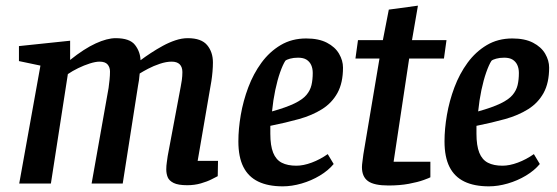

<svg xmlns="http://www.w3.org/2000/svg" viewBox="-20 -649 1969 679"><path d="M642 6Q610 6 594 -2Q578 -10 573 -22.5Q568 -35 568 -50Q568 -63 570 -75.5Q572 -88 573 -97L619 -342Q621 -351 623 -365.5Q625 -380 625 -394Q625 -412 615.5 -421.5Q606 -431 587 -431Q568 -431 545.5 -423.5Q523 -416 504 -406Q485 -396 474 -389Q473 -376 471.5 -365.5Q470 -355 468 -345L414 0H304L364 -338Q366 -352 367.5 -367.5Q369 -383 369 -396Q369 -411 360.5 -421Q352 -431 332 -431Q318 -431 297.5 -424.5Q277 -418 256.5 -408Q236 -398 220 -387L160 0H48L123 -417L47 -433V-486L228 -505V-437Q278 -477 318.5 -495.5Q359 -514 389 -514Q439 -514 457.5 -490Q476 -466 477 -436Q493 -448 513.5 -461.5Q534 -475 556 -487Q578 -499 600.5 -506.5Q623 -514 644 -514Q692 -514 712.5 -489.5Q733 -465 733 -428Q733 -413 731.5 -395.5Q730 -378 727.5 -362Q725 -346 723 -336L679 -80H751L750 -26Q744 -23 728.5 -15Q713 -7 690.5 -0.5Q668 6 642 6Z M980 10Q928 10 893 -7Q858 -24 840.5 -59Q823 -94 823 -149Q823 -193 831.5 -242.5Q840 -292 858 -340Q876 -388 904.5 -427Q933 -466 972.5 -489.5Q1012 -513 1063 -513Q1107 -513 1136 -498Q1165 -483 1179 -459Q1193 -435 1193 -410Q1193 -356 1173.5 -320.5Q1154 -285 1119 -263Q1084 -241 1037.5 -228Q991 -215 936 -204V-176Q936 -134 946 -109Q956 -84 976.5 -73.5Q997 -63 1028 -63Q1053 -63 1082.5 -74Q1112 -85 1139 -104L1160 -69Q1141 -46 1111 -28Q1081 -10 1046.5 0Q1012 10 980 10ZM942 -255Q992 -269 1021 -283Q1050 -297 1063.5 -313Q1077 -329 1081.5 -348Q1086 -367 1086 -391Q1086 -407 1080.5 -419Q1075 -431 1064 -438Q1053 -445 1034 -445Q1018 -445 1005.5 -441.5Q993 -438 989 -434Q980 -420 970.5 -393Q961 -366 953.5 -330.5Q946 -295 942 -255Z M1354 7Q1303 7 1281.5 -8.5Q1260 -24 1260 -58Q1260 -66 1262 -79.5Q1264 -93 1265 -103L1322 -442H1237L1246 -507H1334L1355 -615L1458 -629L1437 -507H1559L1550 -442H1427L1372 -77H1502V-22Q1499 -20 1478.5 -12.5Q1458 -5 1426 1Q1394 7 1354 7Z M1709 10Q1657 10 1622 -7Q1587 -24 1569.5 -59Q1552 -94 1552 -149Q1552 -193 1560.5 -242.5Q1569 -292 1587 -340Q1605 -388 1633.5 -427Q1662 -466 1701.5 -489.5Q1741 -513 1792 -513Q1836 -513 1865 -498Q1894 -483 1908 -459Q1922 -435 1922 -410Q1922 -356 1902.5 -320.5Q1883 -285 1848 -263Q1813 -241 1766.5 -228Q1720 -215 1665 -204V-176Q1665 -134 1675 -109Q1685 -84 1705.5 -73.5Q1726 -63 1757 -63Q1782 -63 1811.5 -74Q1841 -85 1868 -104L1889 -69Q1870 -46 1840 -28Q1810 -10 1775.5 0Q1741 10 1709 10ZM1671 -255Q1721 -269 1750 -283Q1779 -297 1792.5 -313Q1806 -329 1810.5 -348Q1815 -367 1815 -391Q1815 -407 1809.5 -419Q1804 -431 1793 -438Q1782 -445 1763 -445Q1747 -445 1734.5 -441.5Q1722 -438 1718 -434Q1709 -420 1699.5 -393Q1690 -366 1682.5 -330.5Q1675 -295 1671 -255Z"/></svg>

Font: Faustina SemiBold
Style: Italic
Weight: 600
Italic angle: -8°
Designer: Alfonso Garcia
Foundry: http://www.omnibus-type.com
Version: Version 1.200